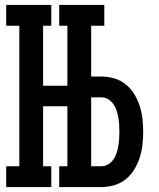

<svg xmlns="http://www.w3.org/2000/svg" viewBox="-20 -755 640 775"><path d="M401 -651H219V-735H401ZM5 0V-84H58V-651H5V-735H187V-651H154V-409H300V-326H154V-84H187V0ZM219 0V-84H401V0ZM252 0V-735H348V-446H389Q416 -446 441.5 -438.5Q467 -431 487.5 -414.5Q508 -398 522 -375Q536 -352 544 -327Q552 -302 555 -275.5Q558 -249 558 -223Q558 -197 555 -170.5Q552 -144 544 -119Q536 -94 522 -71Q508 -48 487.5 -31.5Q467 -15 441.5 -7.5Q416 0 389 0ZM389 -84Q404 -84 416.5 -91.5Q429 -99 437.5 -111Q446 -123 450.5 -137Q455 -151 457.5 -165.5Q460 -180 461 -194.5Q462 -209 462 -223Q462 -238 461 -252.5Q460 -267 457.5 -281Q455 -295 450.5 -309Q446 -323 437.5 -335Q429 -347 416.5 -354.5Q404 -362 389 -362H348V-84Z"/></svg>

Font: Iosevka Curly Slab MdEx
Style: Regular
Weight: 500
Width: 7
Monospace: yes
Designer: Belleve Invis
Foundry: Belleve Invis
Version: Version 11.1.0; ttfautohint (v1.8.3)